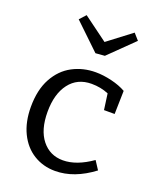

<svg xmlns="http://www.w3.org/2000/svg" viewBox="-148 -886 809 984"><g transform="rotate(20 256.5 -394.0)"><path d="M479 -69Q376 9 272 9Q207 9 155 -23Q103 -55 73.5 -115.5Q44 -176 44 -258Q44 -351 78.5 -414Q113 -477 170.5 -507.5Q228 -538 297 -538Q338 -538 384 -527Q430 -516 463 -497L460 -370H402L390 -457Q347 -475 297 -475Q220 -475 176.5 -418Q133 -361 133 -263Q133 -165 176.5 -110.5Q220 -56 291 -56Q365 -56 449 -115ZM285 -699 414 -797 444 -763 311 -633 261 -629 121 -763 152 -797Z"/></g></svg>

Font: Bitter Pro
Style: Regular
Weight: 400
Designer: Sol Matas, and Bitter project Authors
Foundry: Sol Matas
Version: Version 1.010